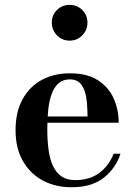

<svg xmlns="http://www.w3.org/2000/svg" viewBox="-20 -778 569 808"><path d="M280.5 10Q213.5 10 160.5 -18.2Q107.5 -46.5 76.5 -100Q45.5 -153.5 45.5 -230Q45.5 -306.5 74.8 -360Q104 -413.5 155.5 -441.5Q207 -469.5 274.5 -469.5Q347 -469.5 392.2 -440.2Q437.5 -411 458.5 -363.5Q479.5 -316 479.5 -261.5H113V-288H348.5Q348 -314.5 346 -342Q344 -369.5 337 -392.5Q330 -415.5 315 -429.8Q300 -444 274.5 -444Q245.5 -444 226.8 -427.8Q208 -411.5 197.5 -382.8Q187 -354 183 -316.5Q179 -279 179 -236Q179 -189.5 184 -150.2Q189 -111 202 -81.8Q215 -52.5 238 -36.2Q261 -20 296.5 -20Q358 -20 398.8 -51Q439.5 -82 458 -131H487Q467.5 -70.5 417 -30.2Q366.5 10 280.5 10ZM273 -607Q241.5 -607 219.8 -629.2Q198 -651.5 198 -682.5Q198 -714.5 219.8 -736Q241.5 -757.5 273 -757.5Q304.5 -757.5 326.2 -736Q348 -714.5 348 -682.5Q348 -651.5 326.2 -629.2Q304.5 -607 273 -607Z"/></svg>

Font: Bodoni Moda 9pt SemiBold
Style: Regular
Weight: 600
Designer: Owen Earl
Foundry: indestructible type
Version: Version 2.005